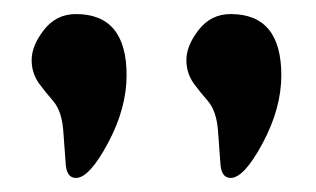

<svg xmlns="http://www.w3.org/2000/svg" viewBox="-20 -720 450 273"><path d="M88 -467Q75 -467 73.5 -486Q72 -505 70 -533.5Q68 -562 55.5 -576.5Q43 -591 38 -598Q25 -614 25 -634.5Q25 -655 42.5 -677.5Q60 -700 88 -700Q160 -700 160 -613Q160 -566 133.5 -516.5Q107 -467 88 -467ZM308 -467Q295 -467 293.5 -486Q292 -505 290 -533.5Q288 -562 275.5 -576.5Q263 -591 258 -598Q245 -614 245 -634.5Q245 -655 262.5 -677.5Q280 -700 308 -700Q380 -700 380 -613Q380 -566 353.5 -516.5Q327 -467 308 -467Z"/></svg>

Font: Spirax
Style: Regular
Weight: 400
Designer: Brenda Gallo (gbrenda1987@gmail.com)
Foundry: Brenda Gallo
Version: Version 1.002